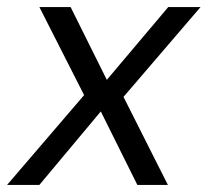

<svg xmlns="http://www.w3.org/2000/svg" viewBox="-44 -521 585 541"><path d="M-24 0 193 -253 67 -501H155L257 -296L430 -501H521L304 -248L429 0H343L240 -207L67 0Z"/></svg>

Font: DM Sans 17pt
Style: Italic
Weight: 400
Italic angle: -10°
Version: Version 4.004;gftools[0.9.30]